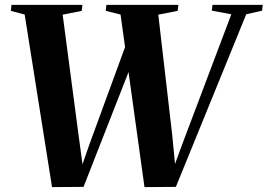

<svg xmlns="http://www.w3.org/2000/svg" viewBox="-20 -763 1096 786"><path d="M193 3 81 -703.5 24.5 -718.5 27 -743H317.5L314.5 -718.5L236.5 -703L301 -214.5L323 -51.5L299.5 -38L345.5 -170.5L530 -674L576.5 -647.5L322 2ZM571.5 3 473.5 -703.5 413 -718.5 415.5 -743H710.5L707 -718.5L628 -703L685 -210.5L700.5 -51L677 -38.5L725.5 -171L927 -704.5L847 -719.5L850 -743H1055.5L1053 -719.5L988 -704.5L700 2Z"/></svg>

Font: Merriweather 120pt
Style: Bold Italic
Weight: 700
Italic angle: -7.8°
Version: Version 2.101